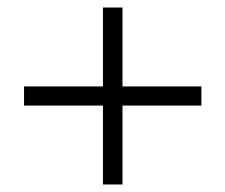

<svg xmlns="http://www.w3.org/2000/svg" viewBox="-20 -503 600 511"><path d="M254 -222H44V-273H254V-483H306V-273H516V-222H306V-12H254Z"/></svg>

Font: Hanken Grotesk Light
Style: Regular
Weight: 300
Designer: Alfredo Marco Pradil
Foundry: Hanken Design Co.
Version: Version 3.014